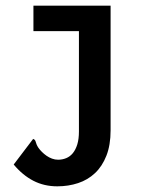

<svg xmlns="http://www.w3.org/2000/svg" viewBox="-20 -487 540 684"><path d="M99.1 -466.8H374V-22.9Q374 29.8 359.1 67.6Q344.2 105.5 318.6 129.6Q293 153.8 258.3 165.3Q223.6 176.8 184.1 176.8Q137.2 176.8 98.9 157Q60.5 137.2 28.8 99.1L98.1 7.8Q103 9.8 104.7 12.5Q106.4 15.1 107.4 18.8Q108.4 22.5 110.4 27.6Q112.3 32.7 117.2 40Q122.1 46.9 129.4 54.2Q136.7 61.5 145.8 67.9Q154.8 74.2 165.3 78.1Q175.8 82 187 82Q202.1 82 215.8 76.4Q229.5 70.8 239.5 58.6Q249.5 46.4 255.4 27.3Q261.2 8.3 261.2 -19V-376H99.1Z"/></svg>

Font: InconsolataGo
Style: Bold
Weight: 700
Designer: Raph Levien, Kirill Tkachev(cyreal.org)
Foundry: Raph Levien, Kirill Tkachev(cyreal.org)
Version: Version 1.015; ttfautohint (v0.92) -l 8 -r 50 -G 200 -x 14 -